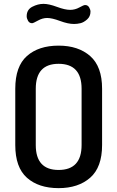

<svg xmlns="http://www.w3.org/2000/svg" viewBox="-20 -967 606 993"><path d="M283 6Q180 6 119.5 -47.5Q59 -101 59 -217V-508Q59 -624 119.5 -677.5Q180 -731 283 -731Q385 -731 446.5 -677Q508 -623 508 -508V-217Q508 -102 446.5 -48Q385 6 283 6ZM402 -217V-508Q402 -637 283 -637Q165 -637 165 -508V-217Q165 -88 283 -88Q402 -88 402 -217ZM224 -874Q200 -874 176 -860.5Q152 -847 146 -847Q132 -847 125 -859.5Q118 -872 118 -883Q118 -917 147 -932Q176 -947 205 -947Q233 -947 274.5 -931.5Q316 -916 343 -916Q368 -916 390.5 -928.5Q413 -941 420 -941Q434 -941 441 -929Q448 -917 448 -907Q448 -882 430.5 -866.5Q413 -851 396 -847Q379 -843 363 -843Q332 -843 290.5 -858.5Q249 -874 224 -874Z"/></svg>

Font: AkaAcidDosis
Style: SemiBold
Weight: 600
Designer: Edgar Tolentino, Pablo Impallari, Igino Marini, Cyberella
Foundry: Edgar Tolentino, Pablo Impallari, Igino Marini, Cyberella
Version: Version 1.007